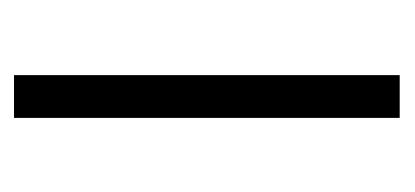

<svg xmlns="http://www.w3.org/2000/svg" viewBox="-172 -396 568 263"><g transform="rotate(-90 111.5 -264.0)"><path d="M140.6 0H82V-528.3H140.6Z"/></g></svg>

Font: Roboto Web
Style: Light
Weight: 300
Designer: Google
Version: Version 1.200310; 2013